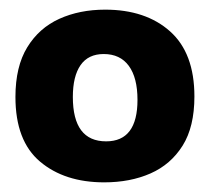

<svg xmlns="http://www.w3.org/2000/svg" viewBox="-20 -692 435 398"><path d="M196 -314Q114 -314 63 -357Q12 -400 12 -491Q12 -554 36.5 -594Q61 -634 103 -653Q145 -672 198 -672Q282 -672 332.5 -627Q383 -582 383 -492Q383 -429 358.5 -390Q334 -351 292 -332.5Q250 -314 196 -314ZM200 -399Q265 -399 265 -485Q265 -531 247 -555.5Q229 -580 195 -580Q163 -580 147 -557Q131 -534 131 -491Q131 -399 200 -399Z"/></svg>

Font: Bricolage Grotesque 48pt Bricolage Grotesque 48pt Regular
Style: Bold
Weight: 700
Designer: Mathieu Triay
Foundry: Atelier Triay
Version: Version 1.000; ttfautohint (v1.8.4.7-5d5b);gftools[0.9.32]